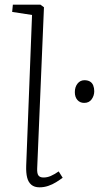

<svg xmlns="http://www.w3.org/2000/svg" viewBox="-20 -787 452 821"><path d="M117 -723 32 -736 35 -767H153L168 -756L139 -67Q138 -45 144.5 -36.5Q151 -28 166 -28Q182 -28 197 -34.5Q212 -41 231 -54L248 -27Q236 -18 220 -8Q204 2 186 8Q168 14 149 14Q127 14 114 3Q101 -8 96 -28Q91 -48 92 -78ZM300 -393Q300 -415 311.5 -429.5Q323 -444 341 -444Q355 -444 364.5 -438.5Q374 -433 378.5 -422Q383 -411 383 -397Q383 -378 372 -362.5Q361 -347 340 -347Q322 -347 311 -359.5Q300 -372 300 -393Z"/></svg>

Font: Literata 18pt ExtraLight
Style: Italic
Weight: 250
Italic angle: -2°
Designer: Latin by Veronika Burian and Jose Scaglione. Greek by Irene Vlachou. Cyrillic by Vera Evstafieva
Foundry: TypeTogether
Version: Version 3.103;gftools[0.9.29]